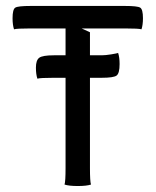

<svg xmlns="http://www.w3.org/2000/svg" viewBox="-20 -620 520 642"><path d="M199.2 -58.1V-359.9H160.2Q113.8 -359.9 105 -356.9Q100.1 -371.6 100.1 -394Q100.1 -418.5 111.1 -426.8Q122.1 -435.1 160.2 -435.1H199.2V-524.9H82Q35.6 -524.9 26.9 -522Q22 -536.6 22 -559.1Q22 -588.9 31.2 -594.5Q40.5 -600.1 82 -600.1H397.9Q439.5 -600.1 448.7 -594.5Q458 -588.9 458 -559.1Q458 -536.6 453.1 -522Q444.3 -524.9 397.9 -524.9H252.9L280.8 -512.2V-435.1H319.8Q332.5 -435.1 351.6 -438.2Q370.6 -441.4 375 -442.9Q379.9 -428.2 379.9 -405.8Q379.9 -375 369.9 -367.4Q359.9 -359.9 319.8 -359.9H280.8V-58.1Q280.8 -13.2 284.2 -2.9Q269.5 2 240.2 2Q210.4 2 195.8 -2.9Q199.2 -13.2 199.2 -58.1Z"/></svg>

Font: Nikodecs
Style: Medium
Weight: 500
Version: Version 0.29